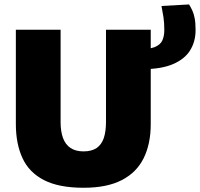

<svg xmlns="http://www.w3.org/2000/svg" viewBox="-20 -850 920 884"><path d="M365 14.5Q251 14.5 182.5 -20.8Q114 -56 83.5 -122Q53 -188 53 -279Q53 -297.5 53 -329Q53 -360.5 53 -398.8Q53 -437 53 -474Q53 -544.5 53 -599.8Q53 -655 53 -713H259Q259 -655 259 -599.8Q259 -544.5 259 -474V-288Q259 -244.5 270.2 -214.2Q281.5 -184 305 -168.5Q328.5 -153 364.5 -153Q402 -153 424.8 -168.5Q447.5 -184 457.8 -214.2Q468 -244.5 468 -288.5V-474Q468 -544.5 468 -599.8Q468 -655 468 -713H674Q674 -655 674 -599.8Q674 -544.5 674 -474Q674 -437 674 -398.2Q674 -359.5 674 -327.5Q674 -295.5 674 -278.5Q674 -187.5 641.5 -121.8Q609 -56 540.8 -20.8Q472.5 14.5 365 14.5ZM635.5 -531.5 616 -623Q667 -623 692.8 -633.5Q718.5 -644 727.5 -664Q736.5 -684 736.5 -712Q736.5 -745.5 732.5 -771.5Q728.5 -797.5 723.5 -822.5L850.5 -829.5Q858 -817.5 865 -802.8Q872 -788 876.2 -766.5Q880.5 -745 880.5 -712Q880.5 -658.5 855.2 -618Q830 -577.5 775.8 -554.5Q721.5 -531.5 635.5 -531.5Z"/></svg>

Font: Commissioner Thin ExtraBold
Style: Regular
Weight: 800
Version: Version 1.000